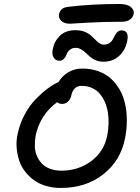

<svg xmlns="http://www.w3.org/2000/svg" viewBox="-20 -951 696 955"><path d="M328.1 -833Q298.8 -833 284.4 -847.7Q270 -862.3 273.9 -880.9Q275.9 -893.6 286.4 -904.1Q296.9 -914.6 318.8 -917Q436 -931.2 573.2 -931.2Q613.8 -931.2 631.3 -915.5Q648.9 -899.9 645 -882.8Q642.1 -864.7 626.5 -853.8Q610.8 -842.8 586.9 -842.8Q490.2 -842.8 410.4 -837.9Q330.6 -833 328.1 -833ZM494.1 -644Q473.6 -644 456.5 -651.1Q439.5 -658.2 428 -668.5Q416.5 -678.7 406 -688.7Q395.5 -698.7 382.8 -705.8Q370.1 -712.9 356 -712.9Q337.9 -712.9 326.7 -702.9Q315.4 -692.9 311.3 -680.9Q307.1 -668.9 298.3 -658.9Q289.6 -648.9 275.9 -648.9Q256.3 -648.9 246.8 -665Q237.3 -681.2 242.2 -705.1Q249 -744.1 277.3 -772.5Q305.7 -800.8 355 -800.8Q379.9 -800.8 399.4 -793.5Q418.9 -786.1 431.2 -775.4Q443.4 -764.6 453.4 -754.2Q463.4 -743.7 474.1 -736.3Q484.9 -729 496.1 -729Q512.2 -729 523.4 -736.3Q534.7 -743.7 540.5 -754.2Q546.4 -764.6 551.5 -774.9Q556.6 -785.2 564.7 -792.5Q572.8 -799.8 584 -799.8Q623.5 -799.8 612.8 -747.1Q603.5 -700.7 572 -672.4Q540.5 -644 494.1 -644ZM282.2 -16.1Q242.7 -16.1 208.3 -26.4Q173.8 -36.6 148.4 -55.2Q123 -73.7 103.8 -98.9Q84.5 -124 75 -154.1Q65.4 -184.1 62.7 -217.3Q60.1 -250.5 67.9 -285.2Q78.6 -336.9 103.3 -382.3Q127.9 -427.7 158.7 -459Q189.5 -490.2 217.3 -510.7Q245.1 -531.2 271 -543Q289.1 -573.2 319.6 -591.6Q350.1 -609.9 389.2 -609.9Q432.6 -609.9 468.8 -596.9Q504.9 -584 531 -560.5Q557.1 -537.1 575.4 -504.9Q593.8 -472.7 602.3 -434.1Q610.8 -395.5 610.8 -352.1Q610.8 -308.6 602.1 -263.2Q580.1 -151.9 493.7 -84Q407.2 -16.1 282.2 -16.1ZM157.2 -275.9Q152.8 -248.5 153.3 -223.1Q153.8 -197.8 163.3 -175.8Q172.9 -153.8 188.2 -137.5Q203.6 -121.1 228.8 -111.6Q253.9 -102.1 285.2 -102.1Q370.1 -102.1 433.8 -149.7Q497.6 -197.3 513.2 -275.9Q519 -304.7 520 -334.2Q521 -363.8 516.6 -391.4Q512.2 -418.9 501.7 -443.1Q491.2 -467.3 475.8 -485.4Q460.4 -503.4 437.3 -513.7Q414.1 -523.9 386.2 -523.9Q364.3 -523.9 351.6 -511Q338.9 -498 335 -477.1Q330.6 -456.5 317.9 -445.3Q305.2 -434.1 289.1 -434.1Q274.4 -434.1 264.2 -442.9Q178.7 -379.4 157.2 -275.9Z"/></svg>

Font: Shantell Sans Irregular Bouncy
Style: Italic
Weight: 400
Italic angle: -11.31°
Designer: Stephen Nixon, Anya Danilova, Shantell Martin
Foundry: Arrow Type
Version: Version 1.006;[9816181b4]